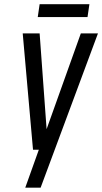

<svg xmlns="http://www.w3.org/2000/svg" viewBox="-20 -694 474 890"><path d="M85.3 -539.3 133 0H160L97.1 175.9H168.3L434.1 -539.3H354.7L196 -95.3L163.7 -539.3ZM155 -615H385.7L394.4 -674.4H163.7Z"/></svg>

Font: Secuela ExtLt
Style: Italic
Weight: 200
Italic angle: -8°
Designer: Fernando Haro
Foundry: deFharo
Version: Version 1.704